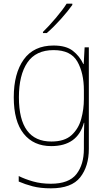

<svg xmlns="http://www.w3.org/2000/svg" viewBox="-20 -786 589 1046"><path d="M272 -513Q366 -513 401.5 -450.5Q437 -388 437 -294V-246Q437 -191 422.5 -138Q408 -85 370 -50Q332 -15 260 -15Q83 -15 83 -256Q83 -377 129 -445Q175 -513 272 -513ZM272 -538Q164 -538 109.5 -462Q55 -386 55 -256Q55 -125 109 -57.5Q163 10 259 10Q402 10 437 -117H439Q438 -88 437.5 -67Q437 -46 437 -17V25Q437 111 396 163Q355 215 257 215Q204 215 160 202.5Q116 190 82 173V203Q116 218 158 229Q200 240 257 240Q370 240 417 180Q464 120 464 25V-528H441L436 -437H434Q414 -480 377 -509Q340 -538 272 -538ZM374 -766H343Q323 -734 284 -688Q245 -642 214 -612V-606H235Q273 -639 311.5 -682Q350 -725 374 -759Z"/></svg>

Font: Noto Sans Display Thin
Style: Regular
Weight: 250
Designer: Monotype Design Team
Foundry: Monotype Imaging Inc.
Version: Version 1.900